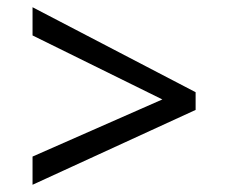

<svg xmlns="http://www.w3.org/2000/svg" viewBox="-20 -588 632 531"><path d="M70 -155 429 -313 70 -490V-568L521 -333V-284L70 -77Z"/></svg>

Font: lkorean05
Style: Book
Weight: 400
Designer: Jelle Bosma - Monotype Design Team
Foundry: Monotype Imaging Inc.
Version: Version 2.003